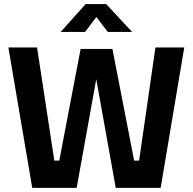

<svg xmlns="http://www.w3.org/2000/svg" viewBox="-20 -914 938 934"><path d="M136.9 0 20.8 -683H160.3L244.3 -132.6H268.4L372.2 -676.1H526.9L632.5 -132.6H656.7L736.1 -683H876.3L761.5 0H543.1L445.8 -542.2H450.6L352.9 0ZM275.2 -758.8 396.6 -894.1H496.7L622.3 -758.8H504L448.8 -831.3L394.1 -758.8Z"/></svg>

Font: Cairo
Style: Regular
Weight: 400
Designer: Mohamed Gaber, Accademia di Belle Arti di Urbino
Foundry: Kief Type Foundry, Accademia di Belle Arti di Urbino
Version: Version 3.120